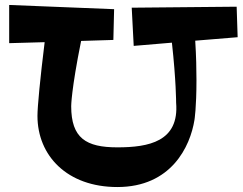

<svg xmlns="http://www.w3.org/2000/svg" viewBox="-20 -730 978 774"><path d="M764 -247C764 -247 772 -295 772 -407C772 -450 771 -503 767 -566L938 -580L934 -703L511 -699L519 -545L673 -558C690 -405 690 -316 690 -316C703 -159 579 -136 453 -136C327 -136 267 -173 267 -302C267 -302 267 -367 307 -565L437 -569L440 -693L17 -710V-556L160 -560C142 -414 131 -300 131 -263C131 -102 251 24 453 24C670 24 747 -139 764 -247Z"/></svg>

Font: Peralta
Style: Regular
Weight: 400
Designer: Astigmatic (AOETI)
Foundry: Astigmatic (AOETI)
Version: Version 1.000